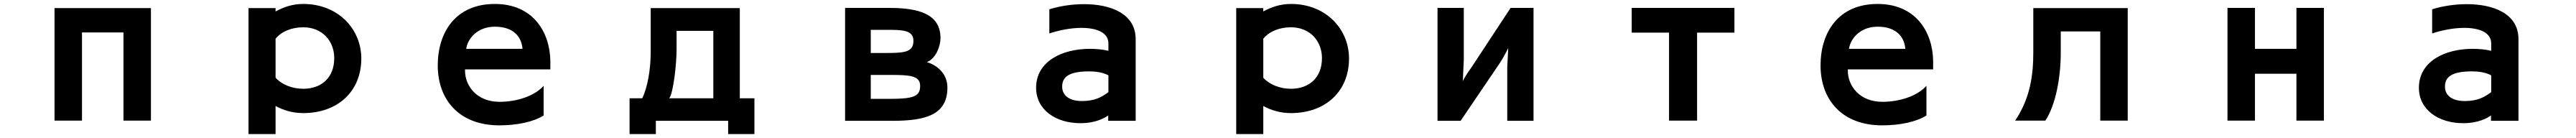

<svg xmlns="http://www.w3.org/2000/svg" viewBox="-20 -558 13040 698"><path d="M605 52H744V-517H256V52H395V-394H605Z M1238 120H1375V-22C1415 0 1462 14 1515 14C1689 14 1809 -95 1809 -262C1809 -411 1692 -538 1515 -538C1461 -538 1415 -522 1375 -500V-517H1238ZM1375 -165V-362C1404 -398 1455 -420 1515 -420C1610 -420 1672 -352 1672 -264C1672 -166 1608 -109 1515 -109C1457 -109 1404 -132 1375 -165Z M2732 26V-124C2685 -71 2594 -43 2509 -43C2393 -43 2334 -124 2334 -201V-207H2766V-248C2764 -399 2676 -538 2485 -538C2285 -538 2196 -393 2196 -227C2196 -54 2304 76 2508 76C2599 76 2682 58 2732 26ZM2625 -311H2340C2347 -362 2396 -423 2485 -423C2584 -423 2621 -367 2625 -311Z M3666 120H3799V-61H3725V-517H3274V-295C3274 -207 3258 -115 3231 -61H3167V120H3300V53H3666ZM3591 -402V-61H3368C3389 -89 3405 -236 3405 -308V-402Z M4258 53H4500C4667 53 4776 22 4776 -115C4776 -180 4732 -225 4672 -244C4717 -261 4741 -324 4741 -365C4741 -486 4634 -518 4481 -518H4258ZM4473 -290H4388V-407H4480C4548 -407 4604 -405 4604 -352C4604 -297 4564 -290 4473 -290ZM4483 -58H4388V-179H4488C4583 -179 4638 -176 4638 -124C4638 -71 4607 -58 4483 -58Z M5590 26V53H5729V-360C5729 -490 5601 -537 5467 -537C5406 -537 5343 -527 5292 -511V-389C5344 -406 5403 -417 5454 -417C5531 -417 5591 -394 5591 -338V-301C5563 -308 5529 -311 5497 -311C5357 -311 5225 -248 5225 -114C5225 -3 5324 65 5449 65C5529 65 5572 38 5590 26ZM5591 -177V-92C5555 -65 5520 -47 5457 -47C5387 -47 5357 -80 5357 -119C5357 -158 5375 -197 5493 -197C5524 -197 5561 -193 5591 -177Z M6238 120H6375V-22C6415 0 6462 14 6515 14C6689 14 6809 -95 6809 -262C6809 -411 6692 -538 6515 -538C6461 -538 6415 -522 6375 -500V-517H6238ZM6375 -165V-362C6404 -398 6455 -420 6515 -420C6610 -420 6672 -352 6672 -264C6672 -166 6608 -109 6515 -109C6457 -109 6404 -132 6375 -165Z M7610 53H7743V-518H7627L7434 -225C7419 -202 7399 -178 7385 -147L7390 -253V-518H7257V53H7374L7575 -243C7583 -255 7602 -288 7615 -315L7610 -219Z M8429 52H8571V-393H8760V-518H8240V-393H8429Z M9732 26V-124C9685 -71 9594 -43 9509 -43C9393 -43 9334 -124 9334 -201V-207H9766V-248C9764 -399 9676 -538 9485 -538C9285 -538 9196 -393 9196 -227C9196 -54 9304 76 9508 76C9599 76 9682 58 9732 26ZM9625 -311H9340C9347 -362 9396 -423 9485 -423C9584 -423 9621 -367 9625 -311Z M10612 52H10751V-517H10273V-295C10273 -173 10256 -59 10181 52H10334C10386 -26 10412 -166 10412 -291V-399H10612Z M11605 52H11744V-518H11605V-311H11395V-518H11256V52H11395V-185H11605Z M12590 26V53H12729V-360C12729 -490 12601 -537 12467 -537C12406 -537 12343 -527 12292 -511V-389C12344 -406 12403 -417 12454 -417C12531 -417 12591 -394 12591 -338V-301C12563 -308 12529 -311 12497 -311C12357 -311 12225 -248 12225 -114C12225 -3 12324 65 12449 65C12529 65 12572 38 12590 26ZM12591 -177V-92C12555 -65 12520 -47 12457 -47C12387 -47 12357 -80 12357 -119C12357 -158 12375 -197 12493 -197C12524 -197 12561 -193 12591 -177Z"/></svg>

Font: LINE Seed JP App_OTF Bold
Style: Regular
Weight: 700
Designer: LINE & Fontrix & Fontworks
Version: Version 1.009